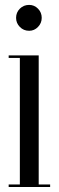

<svg xmlns="http://www.w3.org/2000/svg" viewBox="-20 -744 233 764"><path d="M96 -621.5Q74 -621.5 59 -636.8Q44 -652 44 -673Q44 -694.5 59 -709.5Q74 -724.5 96 -724.5Q116.5 -724.5 131.2 -709.5Q146 -694.5 146 -673Q146 -652 131.2 -636.8Q116.5 -621.5 96 -621.5ZM14.5 0V-10H59V-513.5H14.5V-523.5H134V-10H179.5V0Z"/></svg>

Font: Imbue 100pt
Style: Regular
Weight: 400
Designer: Tyler Finck
Foundry: Etcetera Type Company
Version: Version 1.102; ttfautohint (v1.8.3)